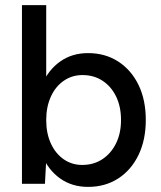

<svg xmlns="http://www.w3.org/2000/svg" viewBox="-20 -720 629 752"><path d="M66 0V-700H161V-93L156 0ZM325 12Q262 12 215.5 -21Q169 -54 144 -113Q119 -172 119 -250Q119 -329 144 -387.5Q169 -446 215.5 -479Q262 -512 325 -512Q392 -512 443 -479Q494 -446 522.5 -387.5Q551 -329 551 -250Q551 -172 522.5 -113Q494 -54 443 -21Q392 12 325 12ZM302 -74Q347 -74 381 -96.5Q415 -119 434.5 -158.5Q454 -198 454 -250Q454 -302 435 -341.5Q416 -381 382 -403.5Q348 -426 303 -426Q262 -426 229.5 -403.5Q197 -381 179 -341Q161 -301 161 -250Q161 -198 179 -158.5Q197 -119 229 -96.5Q261 -74 302 -74Z"/></svg>

Font: Figtree Light Medium
Style: Regular
Weight: 500
Version: Version 2.001;gftools[0.9.30]